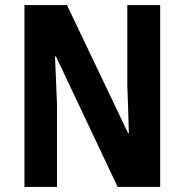

<svg xmlns="http://www.w3.org/2000/svg" viewBox="-20 -734 725 754"><path d="M609 0H442L200 -512H196Q199 -449 200.5 -405.5Q202 -362 204 -321V0H76V-714H243L483 -211H486Q484 -275 483 -314.5Q482 -354 480 -397V-714H609Z"/></svg>

Font: Noto Sans Malayalam Condensed
Style: Bold
Weight: 700
Width: 3
Designer: Jelle Bosma - Monotype Design Team
Foundry: Monotype Imaging Inc.
Version: Version 2.104; ttfautohint (v1.8.4.7-5d5b)